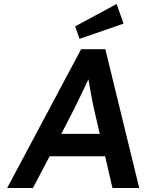

<svg xmlns="http://www.w3.org/2000/svg" viewBox="-20 -948 738 968"><path d="M16 0 389 -700H511L682 0H547L510 -160H230L146 0ZM289 -273H483L454 -398Q451 -410 446 -436Q441 -462 435.5 -492Q430 -522 426 -548Q425 -546 424 -544Q412 -519 399 -492Q386 -465 374 -440Q362 -415 352 -395ZM381 -752 359 -815 568 -928 603 -829Z"/></svg>

Font: Lexend Med
Style: Italic
Weight: 500
Italic angle: -8.13011°
Designer: Bonnie Shaver-Troup, Thomas Jockin
Foundry: Lexend
Version: Version 1.007